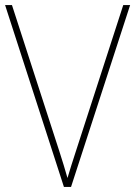

<svg xmlns="http://www.w3.org/2000/svg" viewBox="-20 -734 531 754"><path d="M491 -714H464L278 -140C264 -98 255 -68 245 -35C236 -68 225 -102 213 -140L27 -714H0L231 0H259Z"/></svg>

Font: Noto Sans Gurmukhi SemiCondensed Thin
Style: Regular
Weight: 100
Width: 4
Designer: Jelle Bosma - Monotype Design Team
Foundry: Monotype Imaging Inc.
Version: Version 2.004